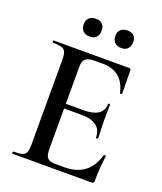

<svg xmlns="http://www.w3.org/2000/svg" viewBox="-147 -901 841 996"><g transform="rotate(20 273.5 -403.0)"><path d="M42 -12Q76 -12 91.5 -17Q107 -22 112.5 -36.5Q118 -51 118 -81V-544Q118 -574 112.5 -588Q107 -602 91 -607.5Q75 -613 42 -613Q39 -613 39 -619Q39 -625 42 -625H458Q468 -625 468 -616L470 -486Q470 -484 464.5 -483.5Q459 -483 458 -486Q434 -599 320 -599H279Q242 -599 227.5 -586Q213 -573 213 -542V-85Q213 -52 225.5 -39Q238 -26 270 -26H319Q453 -26 489 -155Q489 -157 494 -157Q501 -157 501 -154Q491 -78 491 -15Q491 -7 488 -3.5Q485 0 476 0H42Q39 0 39 -6Q39 -12 42 -12ZM308 -312H168V-338H309Q419 -338 419 -412Q419 -415 424.5 -415Q430 -415 430 -412L429 -325L430 -278Q432 -246 432 -226Q432 -224 426 -224Q420 -224 420 -226Q420 -312 308 -312ZM159 -758Q159 -781 172.5 -793.5Q186 -806 210 -806Q233 -806 245.5 -793.5Q258 -781 258 -758Q258 -734 245.5 -721Q233 -708 210 -708Q186 -708 172.5 -721Q159 -734 159 -758ZM334 -758Q334 -780 347.5 -792.5Q361 -805 384 -805Q407 -805 419.5 -793Q432 -781 432 -758Q432 -734 419.5 -721Q407 -708 384 -708Q361 -708 347.5 -721Q334 -734 334 -758Z"/></g></svg>

Font: Cormorant Infant SemiBold
Style: Regular
Weight: 600
Designer: Christian Thalmann (Catharsis Fonts)
Foundry: Catharsis Fonts
Version: Version 4.000